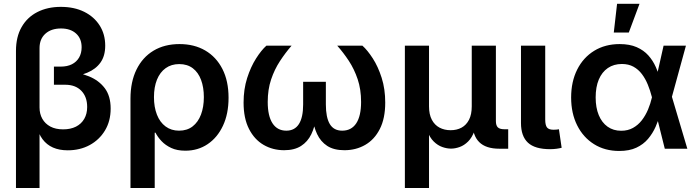

<svg xmlns="http://www.w3.org/2000/svg" viewBox="-20 -773 3624 998"><path d="M63 204.1V-508.3Q63 -581.1 92.3 -632.3Q121.6 -683.6 174.3 -710.4Q227.1 -737.3 296.4 -737.3Q365.7 -737.3 417.5 -711.7Q469.2 -686 498 -640.6Q526.9 -595.2 526.9 -535.6Q526.9 -482.4 502.4 -448Q478 -413.6 433.3 -395Q388.7 -376.5 327.1 -370.1V-402.3Q391.1 -397 442.6 -376Q494.1 -355 524.7 -314.5Q555.2 -273.9 555.2 -208.5Q555.2 -144 525.9 -95.2Q496.6 -46.4 446.3 -19Q396 8.3 332 8.3Q288.1 8.3 255.4 -6.1Q222.7 -20.5 201.2 -49.3Q179.7 -78.1 169.4 -121.1L185.5 -124V204.1ZM308.1 -100.6Q346.7 -100.6 374.8 -114.7Q402.8 -128.9 418 -155.3Q433.1 -181.6 433.1 -216.8Q433.1 -270 402.6 -301.3Q372.1 -332.5 319.3 -332.5H260.3V-426.8H295.9Q329.6 -426.8 353.8 -439Q377.9 -451.2 391.1 -473.9Q404.3 -496.6 404.3 -527.3Q404.3 -572.8 375.2 -598.9Q346.2 -625 296.9 -625Q246.1 -625 215.8 -597.7Q185.5 -570.3 185.5 -522.9V-214.4Q185.5 -181.2 200 -155.5Q214.4 -129.9 241.7 -115.2Q269 -100.6 308.1 -100.6Z M658.2 204.1V-260.3Q658.2 -347.7 689.5 -411.4Q720.7 -475.1 777.8 -509.5Q835 -543.9 913.1 -543.9Q989.7 -543.9 1046.9 -510.5Q1104 -477.1 1136 -414.6Q1168 -352.1 1168 -265.1Q1168 -181.2 1138.9 -119.4Q1109.9 -57.6 1059.3 -23.7Q1008.8 10.3 943.4 10.3Q900.4 10.3 870.1 -3.9Q839.8 -18.1 819.8 -39.3Q799.8 -60.5 788.1 -83.5H784.2V204.1ZM910.6 -93.8Q952.6 -93.8 981.2 -116Q1009.8 -138.2 1024.7 -177.5Q1039.6 -216.8 1039.6 -268.1Q1039.6 -318.8 1025.1 -357.7Q1010.7 -396.5 982.2 -418.2Q953.6 -439.9 911.6 -439.9Q870.6 -439.9 841.1 -418.7Q811.5 -397.5 795.9 -358.9Q780.3 -320.3 780.3 -268.1Q780.3 -216.3 795.7 -177Q811 -137.7 840.6 -115.7Q870.1 -93.8 910.6 -93.8Z M1457 7.8Q1397.9 7.8 1350.1 -20Q1302.2 -47.9 1274.2 -103Q1246.1 -158.2 1246.1 -239.7Q1246.1 -309.1 1264.6 -367.2Q1283.2 -425.3 1310.8 -468.8Q1338.4 -512.2 1364.7 -535.6H1495.6Q1463.4 -498.5 1435.1 -455.3Q1406.7 -412.1 1389.2 -359.9Q1371.6 -307.6 1371.6 -243.2Q1371.6 -170.4 1396.5 -132.1Q1421.4 -93.8 1468.3 -93.8Q1511.7 -93.8 1533.7 -128.2Q1555.7 -162.6 1555.7 -230V-347.7H1673.8V-230Q1673.8 -162.6 1694.3 -128.2Q1714.8 -93.8 1758.8 -93.8Q1806.6 -93.8 1831.8 -132.1Q1856.9 -170.4 1856.9 -243.2Q1856.9 -308.6 1839.1 -361.3Q1821.3 -414.1 1793 -457Q1764.6 -500 1732.9 -535.6H1863.8Q1890.1 -512.2 1917.7 -469.5Q1945.3 -426.8 1963.9 -368.4Q1982.4 -310.1 1982.4 -239.7Q1982.4 -157.7 1954.3 -102.5Q1926.3 -47.4 1878.2 -19.8Q1830.1 7.8 1770.5 7.8Q1715.3 7.8 1680.9 -14.6Q1646.5 -37.1 1628.2 -76.2Q1609.9 -115.2 1603.5 -166H1623.5Q1617.2 -114.3 1598.1 -75.2Q1579.1 -36.1 1544.7 -14.2Q1510.3 7.8 1457 7.8Z M2084.5 204.1V-535.6H2210V-220.2Q2210 -178.2 2224.6 -150.6Q2239.3 -123 2264.6 -109.6Q2290 -96.2 2322.3 -96.2Q2354.5 -96.2 2379.2 -109.6Q2403.8 -123 2418 -150.6Q2432.1 -178.2 2432.1 -220.2V-535.6H2557.6V-143.6Q2557.6 -120.6 2567.9 -110.8Q2578.1 -101.1 2602.5 -101.1H2621.6V0H2575.7Q2505.4 0 2470.9 -34.4Q2436.5 -68.8 2436.5 -133.8V-183.1H2459.5Q2459.5 -128.4 2446.5 -93Q2433.6 -57.6 2413.1 -37.4Q2392.6 -17.1 2369.1 -8.8Q2345.7 -0.5 2324.7 -0.5Q2302.7 -0.5 2279.1 -8.8Q2255.4 -17.1 2234.6 -37.4Q2213.9 -57.6 2200.7 -93Q2187.5 -128.4 2187.5 -183.1H2210V204.1Z M2839.4 2.4Q2760.7 2.4 2724.4 -31.2Q2688 -64.9 2688 -133.8V-535.6H2814V-151.9Q2814 -122.6 2823.2 -110.6Q2832.5 -98.6 2857.4 -98.6Q2867.2 -98.6 2873.8 -99.4Q2880.4 -100.1 2885.3 -101.1L2899.4 -4.9Q2888.7 -2 2873 0.2Q2857.4 2.4 2839.4 2.4Z M3198.7 11.7Q3124 11.7 3067.6 -23.7Q3011.2 -59.1 2980 -121.6Q2948.7 -184.1 2948.7 -266.1Q2948.7 -348.6 2980.2 -411.4Q3011.7 -474.1 3068.6 -509Q3125.5 -543.9 3201.2 -543.9Q3252.9 -543.9 3289.6 -527.8Q3326.2 -511.7 3350.1 -484.9Q3374 -458 3388.7 -424.8Q3403.3 -391.6 3411.6 -357.4H3449.2L3471.7 -272.9L3552.7 0H3435.5L3368.2 -269.5Q3359.9 -302.2 3347.4 -332.8Q3335 -363.3 3316.7 -387.7Q3298.3 -412.1 3272.7 -426.3Q3247.1 -440.4 3212.4 -440.4Q3170.4 -440.4 3139.6 -419.4Q3108.9 -398.4 3092.5 -359.6Q3076.2 -320.8 3076.2 -266.6Q3076.2 -213.4 3092.3 -174.6Q3108.4 -135.7 3138.2 -114.5Q3168 -93.3 3209 -93.3Q3243.7 -93.3 3270.3 -108.2Q3296.9 -123 3316.2 -147.9Q3335.4 -172.9 3348.4 -203.6Q3361.3 -234.4 3368.7 -266.6L3429.2 -535.6H3545.4L3471.7 -266.6L3448.7 -182.1H3412.1Q3402.8 -147.9 3387.7 -113.8Q3372.6 -79.6 3348.4 -51Q3324.2 -22.5 3287.8 -5.4Q3251.5 11.7 3198.7 11.7ZM3170.4 -604 3187.5 -753.4H3304.2L3248.5 -604Z"/></svg>

Font: Inter 20pt SemiBold
Style: Regular
Weight: 600
Version: Version 4.001;git-66647c0bb